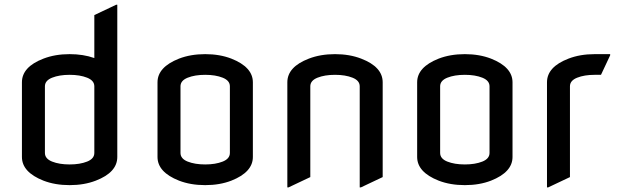

<svg xmlns="http://www.w3.org/2000/svg" viewBox="-20 -777 2623 816"><path d="M73.2 -109.9Q73.2 -109.9 73.2 -427.2Q73.2 -492.7 164.6 -527.8Q213.9 -546.9 275.9 -546.9Q334 -546.9 380.9 -530.3V-712.9L473.6 -756.8H478.5V-109.9Q478.5 -44.4 387.2 -9.3Q337.9 9.8 275.9 9.8Q213.9 9.8 164.6 -9.3Q73.2 -45.4 73.2 -109.9ZM170.9 -127Q170.9 -102.5 201.4 -90.3Q231.9 -78.1 275.9 -78.1Q319.8 -78.1 350.3 -90.3Q380.9 -102.5 380.9 -127V-410.2Q380.9 -434.6 350.3 -446.8Q319.8 -459 275.9 -459Q231.9 -459 201.4 -446.8Q170.9 -434.6 170.9 -410.2Z M747.1 -127Q747.1 -102.5 777.6 -90.3Q808.1 -78.1 852.1 -78.1Q896 -78.1 926.5 -90.3Q957 -102.5 957 -127V-410.2Q957 -434.6 926.5 -446.8Q896 -459 852.1 -459Q808.1 -459 777.6 -446.8Q747.1 -434.6 747.1 -410.2ZM649.4 -109.9V-427.2Q649.4 -491.7 740.7 -527.8Q790 -546.9 852.1 -546.9Q914.1 -546.9 963.4 -527.8Q1054.7 -491.7 1054.7 -427.2V-109.9Q1054.7 -45.4 963.4 -9.3Q914.1 9.8 852.1 9.8Q790 9.8 740.7 -9.3Q649.4 -45.4 649.4 -109.9Z M1201.2 19.5V-427.2Q1201.2 -492.7 1292.5 -527.8Q1341.8 -546.9 1403.8 -546.9Q1465.8 -546.9 1515.1 -527.8Q1606.4 -492.7 1606.4 -427.2V-24.4L1513.7 19.5H1508.8V-410.2Q1508.8 -434.6 1478.3 -446.8Q1447.8 -459 1403.8 -459Q1359.9 -459 1329.3 -446.8Q1298.8 -434.6 1298.8 -410.2V-24.4L1206.1 19.5Z M1850.6 -127Q1850.6 -102.5 1881.1 -90.3Q1911.6 -78.1 1955.6 -78.1Q1999.5 -78.1 2030 -90.3Q2060.5 -102.5 2060.5 -127V-410.2Q2060.5 -434.6 2030 -446.8Q1999.5 -459 1955.6 -459Q1911.6 -459 1881.1 -446.8Q1850.6 -434.6 1850.6 -410.2ZM1752.9 -109.9V-427.2Q1752.9 -491.7 1844.2 -527.8Q1893.6 -546.9 1955.6 -546.9Q2017.6 -546.9 2066.9 -527.8Q2158.2 -491.7 2158.2 -427.2V-109.9Q2158.2 -45.4 2066.9 -9.3Q2017.6 9.8 1955.6 9.8Q1893.6 9.8 1844.2 -9.3Q1752.9 -45.4 1752.9 -109.9Z M2304.7 19.5V-427.2Q2304.7 -492.7 2396 -527.8Q2445.3 -546.9 2507.3 -546.9H2573.2V-542L2534.2 -459H2507.3Q2463.4 -459 2432.9 -446.8Q2402.3 -434.6 2402.3 -410.2V-24.4L2309.6 19.5Z"/></svg>

Font: Nova Flat
Style: Book
Weight: 400
Version: Version 2.000